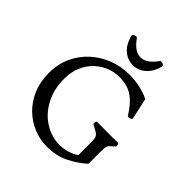

<svg xmlns="http://www.w3.org/2000/svg" viewBox="-261 -1183 1373 1373"><g transform="rotate(45 426.0 -496.0)"><path d="M635 -233Q635 -260 632.5 -274.5Q630 -289 622.5 -298Q615 -307 599.5 -316Q584 -325 557 -339Q550 -343 553 -357Q556 -371 563 -371Q611 -371 629.5 -370.5Q648 -370 663 -370H713Q722 -370 733.5 -370.5Q745 -371 775 -371Q780 -371 782 -357Q784 -343 779 -339Q757 -320 746.5 -310Q736 -300 733 -284.5Q730 -269 730 -233V-115L635 -60ZM177 -424Q177 -327 211 -253.5Q245 -180 301 -133.5Q357 -87 424.5 -71Q492 -55 560 -73.5Q628 -92 685 -149L730 -115Q672 -63 599.5 -27Q527 9 430 9Q364 9 300 -16.5Q236 -42 184 -91.5Q132 -141 101 -212.5Q70 -284 70 -375Q70 -464 103.5 -537Q137 -610 195 -663Q253 -716 328.5 -745Q404 -774 488 -774Q538 -774 589 -763.5Q640 -753 690 -730L725 -570Q727 -563 717.5 -558Q708 -553 697.5 -553Q687 -553 685 -560Q647 -619 612.5 -651Q578 -683 541 -696Q504 -709 456 -711Q405 -713 355.5 -694.5Q306 -676 265.5 -639Q225 -602 201 -547.5Q177 -493 177 -424ZM300 -979Q314 -922 345 -888Q376 -854 415.5 -843Q455 -832 494.5 -843Q534 -854 565 -888Q596 -922 610 -979Q612 -987 604 -993Q596 -999 585.5 -1000.5Q575 -1002 570 -994Q515 -916 455 -916Q395 -916 340 -994Q335 -1002 324.5 -1000.5Q314 -999 306 -993Q298 -987 300 -979Z"/></g></svg>

Font: Anvers
Style: Regular
Weight: 400
Designer: Ishtar van Looy
Version: Version 1.000